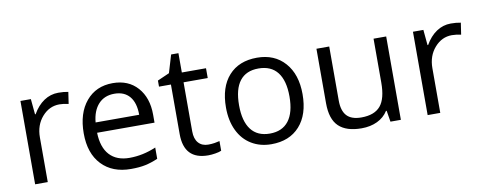

<svg xmlns="http://www.w3.org/2000/svg" viewBox="-59 -931 3046 1214"><g transform="rotate(-10 1464.0 -324.5)"><path d="M330.1 -544.9Q365.7 -544.9 394 -539.1L382.8 -463.9Q349.6 -471.2 324.2 -471.2Q259.3 -471.2 213.1 -418.5Q167 -365.7 167 -287.1V0H85.9V-535.2H152.8L162.1 -436H166Q195.8 -488.3 237.8 -516.6Q279.8 -544.9 330.1 -544.9Z M700.2 9.8Q581.5 9.8 512.9 -62.5Q444.3 -134.8 444.3 -263.2Q444.3 -392.6 508.1 -468.8Q571.8 -544.9 679.2 -544.9Q779.8 -544.9 838.4 -478.8Q897 -412.6 897 -304.2V-252.9H528.3Q530.8 -158.7 575.9 -109.9Q621.1 -61 703.1 -61Q789.6 -61 874 -97.2V-24.9Q831.1 -6.3 792.7 1.7Q754.4 9.8 700.2 9.8ZM678.2 -477.1Q613.8 -477.1 575.4 -435.1Q537.1 -393.1 530.3 -318.8H810.1Q810.1 -395.5 775.9 -436.3Q741.7 -477.1 678.2 -477.1Z M1208 -57.1Q1229.5 -57.1 1249.5 -60.3Q1269.5 -63.5 1281.2 -66.9V-4.9Q1268.1 1.5 1242.4 5.6Q1216.8 9.8 1196.3 9.8Q1041 9.8 1041 -153.8V-472.2H964.4V-511.2L1041 -544.9L1075.2 -659.2H1122.1V-535.2H1277.3V-472.2H1122.1V-157.2Q1122.1 -108.9 1145 -83Q1168 -57.1 1208 -57.1Z M1850.1 -268.1Q1850.1 -137.2 1784.2 -63.7Q1718.3 9.8 1602.1 9.8Q1530.3 9.8 1474.6 -23.9Q1418.9 -57.6 1388.7 -120.6Q1358.4 -183.6 1358.4 -268.1Q1358.4 -398.9 1423.8 -471.9Q1489.3 -544.9 1605.5 -544.9Q1717.8 -544.9 1783.9 -470.2Q1850.1 -395.5 1850.1 -268.1ZM1442.4 -268.1Q1442.4 -165.5 1483.4 -111.8Q1524.4 -58.1 1604 -58.1Q1683.6 -58.1 1724.9 -111.6Q1766.1 -165 1766.1 -268.1Q1766.1 -370.1 1724.9 -423.1Q1683.6 -476.1 1603 -476.1Q1523.4 -476.1 1482.9 -423.8Q1442.4 -371.6 1442.4 -268.1Z M2068.4 -535.2V-188Q2068.4 -122.6 2098.1 -90.3Q2127.9 -58.1 2191.4 -58.1Q2275.4 -58.1 2314.2 -104Q2353 -149.9 2353 -253.9V-535.2H2434.1V0H2367.2L2355.5 -71.8H2351.1Q2326.2 -32.2 2282 -11.2Q2237.8 9.8 2181.2 9.8Q2083.5 9.8 2034.9 -36.6Q1986.3 -83 1986.3 -185.1V-535.2Z M2850.1 -544.9Q2885.7 -544.9 2914.1 -539.1L2902.8 -463.9Q2869.6 -471.2 2844.2 -471.2Q2779.3 -471.2 2733.2 -418.5Q2687 -365.7 2687 -287.1V0H2606V-535.2H2672.9L2682.1 -436H2686Q2715.8 -488.3 2757.8 -516.6Q2799.8 -544.9 2850.1 -544.9Z"/></g></svg>

Font: f0_2797  
Style: Regular
Weight: 400
Foundry: Ascender Corporation
Version: Version 1.10